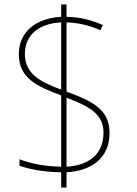

<svg xmlns="http://www.w3.org/2000/svg" viewBox="-20 -779 610 857"><path d="M253 -10V58H277V-10C388 -16 469 -73 469 -186C469 -292 389 -329 277 -370V-679C320 -678 372 -669 428 -644L439 -667C385 -692 330 -703 277 -704V-759H253V-704C145 -698 64 -641 64 -536C64 -428 150 -392 253 -353V-35C180 -36 113 -50 67 -68V-39C109 -25 169 -11 253 -10ZM253 -679V-379C168 -411 91 -445 91 -538C91 -630 163 -675 253 -679ZM277 -35V-343C378 -304 442 -271 442 -187C442 -87 372 -40 277 -35Z"/></svg>

Font: Noto Sans Canadian Aboriginal Thin
Style: Regular
Weight: 100
Designer: Monotype Design Team, Typotheque's Kevin King
Foundry: Monotype Imaging Inc.
Version: Version 2.004